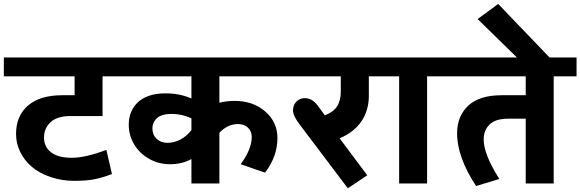

<svg xmlns="http://www.w3.org/2000/svg" viewBox="-35 -949 3002 993"><path d="M48 -255.8Q48 -349.8 110 -403.2Q171.9 -456.5 287.7 -456.5H350.9V-554.1H-15.2V-651.7H619.3V-554.1H495.4V-348.8H329.6Q260.9 -348.8 226.7 -317.2Q192.6 -285.6 192.6 -237.6Q192.6 -189.6 229 -161.3Q265.4 -133 336.2 -133Q407 -133 515.2 -173.9L544 -49Q494.4 -29.8 452.7 -21.7Q411 -13.7 347.8 -13.7Q284.6 -13.7 226.5 -33.4Q168.4 -53.1 129.7 -86.2Q91 -119.3 69.5 -163.3Q48 -207.3 48 -255.8Z M1099.6 0H955V-126.4Q906 -99.6 845.3 -99.6Q784.6 -99.6 735.1 -128.2Q685.5 -156.7 658.2 -203.5Q630.9 -250.3 630.9 -303.8Q630.9 -373.6 676.4 -418.6Q698.7 -440.3 734.1 -453Q769.5 -465.6 814.5 -466.1Q890.8 -467.6 955 -439.8V-554.1H580.9V-651.7H1473.2V-554.1H1099.6V-417.6Q1135.5 -427.2 1178 -427.2Q1274.5 -427.2 1337.2 -372.1Q1399.9 -317 1399.9 -235.6Q1399.9 -139.5 1335.7 -56.1L1209.8 -99.6Q1266.9 -177.5 1266.9 -240.6Q1266.9 -270 1247.5 -288.7Q1228 -307.4 1195.1 -307.4Q1142.6 -307.4 1099.6 -262.4ZM955 -276V-337.2Q904.4 -360 853.1 -360Q801.8 -360 777.6 -338.5Q753.3 -317 753.3 -284.4Q753.3 -251.8 775 -231Q796.8 -210.3 830.9 -210.3Q865 -210.3 897.4 -227Q929.7 -243.7 955 -276Z M1516.2 -303.3Q1480.3 -349.8 1480.3 -377.7Q1480.3 -405.5 1497.7 -423.4Q1515.2 -441.4 1542 -441.4Q1578.9 -441.4 1608.2 -402.9L1645.1 -352.4Q1689.6 -369.6 1708.5 -399.1Q1727.5 -428.7 1727.5 -476.2V-554.1H1447.4V-651.7H1963.6V-554.1H1872.6V-454Q1872.6 -379.2 1834.9 -322.5Q1797.3 -265.9 1721.4 -233.6L1864.5 -42.5L1763.9 24.8Z M2029.3 0V-554.1H1933.3V-651.7H2292.7V-554.1H2173.9V0Z M2560.7 -456.5H2684V-554.1H2262.4V-651.7H2946.9V-554.1H2828.6V0H2684V-335.2H2594Q2528.3 -335.2 2497.5 -305.6Q2466.6 -276 2466.6 -227Q2466.6 -151.2 2547.5 -23.3L2427.2 13.1Q2327.6 -138.5 2329.1 -262.9Q2330.1 -349.8 2387.5 -403.2Q2444.9 -456.5 2560.7 -456.5Z M2829.1 -628.9H2661.8L2435.3 -850.4L2541.5 -928.7Z"/></svg>

Font: Khula
Style: Bold
Weight: 700
Designer: Erin McLaughlin, Steve Matteson
Version: Version 1.000;PS 1.0;hotconv 1.0.72;makeotf.lib2.5.5900; ttf